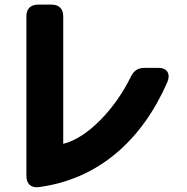

<svg xmlns="http://www.w3.org/2000/svg" viewBox="-20 -740 807 829"><path d="M147 68C405 34 592 -134 702 -384C718 -422 701 -447 664 -447H604C576 -447 558 -435 545 -409C482 -278 362 -145 253 -119V-670C253 -702 235 -720 203 -720H144C112 -720 94 -702 94 -670V20C94 53 113 72 147 68Z"/></svg>

Font: コーポレート・ロゴ（ラウンド）ver3 Bold
Style: Regular
Weight: 700
Designer: [KANA_main] LOGOTYPE.JP [Source Han Sans] Ryoko NISHIZUKA 西塚涼子 (kana, bopomofo & ideographs); Paul D. Hunt (Latin, Greek
Version: Version 12.001;FEAKit 1.0